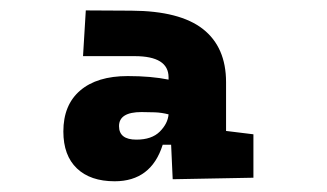

<svg xmlns="http://www.w3.org/2000/svg" viewBox="-20 -723 626 367"><path d="M310.1 -380.4 307.1 -446.3H291Q269 -376.5 199.2 -376.5Q152.8 -376.5 127 -401.1Q101.1 -425.8 101.1 -471.7Q101.1 -522.5 133.3 -550Q165.5 -577.6 224.1 -577.6Q269 -577.6 302.2 -570.8V-575.2Q302.2 -615.7 237.3 -615.7H138.7L144 -703.1L231.4 -702.6Q323.7 -702.1 367.9 -667.5Q412.1 -632.8 412.1 -565.9V-472.7L464.4 -466.3V-383.3ZM302.2 -504.4Q289.1 -507.8 276.1 -508.3Q263.2 -508.8 250.5 -508.8Q207.5 -508.8 207.5 -481.9Q207.5 -456.1 240.7 -456.1Q270 -456.1 285.4 -471.4Q300.8 -486.8 302.2 -504.4Z"/></svg>

Font: Cascadia Code NF
Style: Bold
Weight: 700
Monospace: yes
Designer: Aaron Bell
Foundry: Saja Typeworks
Version: Version 2404.023; ttfautohint (v1.8.4)